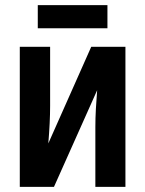

<svg xmlns="http://www.w3.org/2000/svg" viewBox="-20 -727 565 747"><path d="M127 -707V-617H398V-707ZM57 -545V0H190L358 -376Q355 -339 353 -303Q351 -267 351 -232V0H468V-545H335L168 -169Q175 -253 175 -315V-545Z"/></svg>

Font: Noto Sans UI Condensed
Style: Bold
Weight: 700
Width: 3
Designer: Monotype Design Team
Foundry: Monotype Imaging Inc.
Version: 1.001